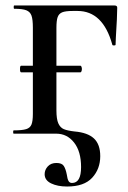

<svg xmlns="http://www.w3.org/2000/svg" viewBox="-20 -488 469 701"><path d="M143 148Q143 132 154.5 119.5Q166 107 186 107Q206 107 213 118Q220 129 224 150Q226 165 230 172.5Q234 180 243 180Q276 180 276 122Q276 65 250.5 32.5Q225 0 185 0H30Q28 0 28 -6Q28 -12 30 -12Q61 -12 75.5 -16.5Q90 -21 95 -33.5Q100 -46 100 -72V-387Q100 -417 95 -431Q90 -445 76 -450.5Q62 -456 32 -456Q30 -456 30 -462Q30 -468 32 -468H398Q408 -468 408 -460Q408 -429 403 -351L402 -325Q402 -322 396 -322Q390 -322 390 -325Q356 -448 263 -448H246Q219 -448 207 -443Q195 -438 190.5 -425.5Q186 -413 186 -386V-85Q186 -53 193 -37.5Q200 -22 213 -16.5Q226 -11 252 -8Q300 -4 323 17.5Q346 39 346 82Q346 129 316.5 161Q287 193 225 193Q190 193 166.5 181.5Q143 170 143 148ZM53 -236Q53 -248 57 -248H274Q276 -248 277.5 -244Q279 -240 279 -236Q279 -232 277.5 -228Q276 -224 274 -224H57Q53 -224 53 -236Z"/></svg>

Font: Cormorant Unicase SemiBold
Style: Regular
Weight: 600
Designer: Christian Thalmann (Catharsis Fonts)
Foundry: Catharsis Fonts
Version: Version 4.000